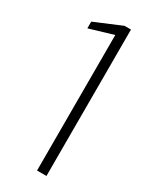

<svg xmlns="http://www.w3.org/2000/svg" viewBox="-184 -747 637 795"><g transform="rotate(30 134.0 -350.0)"><path d="M146 0V-648L32 -614V-646L160 -700H191V0Z"/></g></svg>

Font: DM Sans 17pt ExtraLight
Style: Regular
Weight: 250
Version: Version 4.004;gftools[0.9.30]